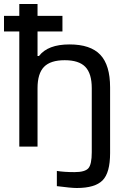

<svg xmlns="http://www.w3.org/2000/svg" viewBox="-37 -730 618 956"><path d="M59.1 -710H149.9V-650.9H273.9V-573.2H149.9V-451.2H157.2Q201.2 -508.8 309.1 -508.8Q413.6 -508.8 462.4 -457.3Q511.2 -405.8 511.2 -294.9V32.2Q511.2 130.4 473.6 168.2Q436 206.1 345.2 206.1Q317.4 206.1 246.1 196.8V121.1Q282.2 127 334 127Q386.2 127 403.1 107.7Q419.9 88.4 419.9 27.8V-291Q419.9 -363.8 387.9 -397Q356 -430.2 285.2 -430.2Q214.4 -430.2 182.1 -397Q149.9 -363.8 149.9 -291V0H59.1V-573.2H-17.1V-650.9H59.1Z"/></svg>

Font: LT Wave Text
Style: Regular
Weight: 400
Designer: Daniel Lyons
Version: Version 2.5 (Glyphs App)